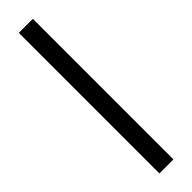

<svg xmlns="http://www.w3.org/2000/svg" viewBox="-399 -942 1155 1155"><g transform="rotate(-45 179.0 -364.0)"><path d="M238.6 234.4H119.3V-961.6H238.6Z"/></g></svg>

Font: Interop SemBd
Style: Regular
Weight: 600
Designer: Rasmus Andersson, Google, Jang Haemin
Foundry: jhaemin
Version: Version 1.008